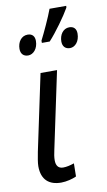

<svg xmlns="http://www.w3.org/2000/svg" viewBox="-94 -884 525 940"><g transform="rotate(-10 168.5 -414.0)"><path d="M157 -680H196C232 -719 283 -790 305 -829L306 -838H223C208 -797 176 -728 157 -691ZM289 -631C314 -631 337 -656 337 -695C337 -718 325 -732 302 -732C271 -732 252 -703 252 -670C252 -645 266 -631 289 -631ZM81 -631C106 -631 130 -656 130 -695C130 -718 118 -732 95 -732C63 -732 44 -703 44 -670C44 -645 58 -631 81 -631ZM132 10C158 10 189 2 208 -7L209 -72C188 -65 171 -61 154 -61C129 -61 119 -78 119 -103C119 -118 122 -136 126 -153L207 -536H125L45 -158C40 -131 35 -106 35 -88C35 -20 73 10 132 10Z"/></g></svg>

Font: Noto Sans Display SemiCondensed
Style: Italic
Weight: 400
Width: 4
Italic angle: -12°
Designer: Monotype Design Team
Foundry: Monotype Imaging Inc.
Version: Version 1.900